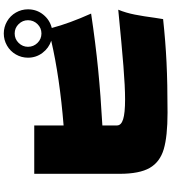

<svg xmlns="http://www.w3.org/2000/svg" viewBox="36 -966 927 1040"><g transform="rotate(-90 500.0 -446.5)"><path d="M340 -277Q340 -254 373.5 -243.5Q407 -233 481 -233Q550 -233 662 -242Q774 -251 967 -270Q950 -229 940.5 -180.5Q931 -132 923 -71L916 -27Q795 -14 682 -8.5Q569 -3 409 -3Q281 -3 211.5 -23.5Q142 -44 110 -99.5Q78 -155 78 -263V-725H340V-566Q600 -587 799 -633Q759 -646 733 -680.5Q707 -715 707 -759Q707 -794 724.5 -824.5Q742 -855 772.5 -872.5Q803 -890 838 -890Q873 -890 903.5 -872.5Q934 -855 951.5 -824.5Q969 -794 969 -759Q969 -712 940.5 -676.5Q912 -641 868 -630Q893 -535 946 -417Q786 -393 644 -379Q502 -365 340 -356ZM838 -686Q868 -686 889 -707.5Q910 -729 910 -759Q910 -788 889 -809.5Q868 -831 838 -831Q808 -831 787 -809.5Q766 -788 766 -759Q766 -729 787 -707.5Q808 -686 838 -686Z"/></g></svg>

Font: Dela Gothic One
Style: Regular
Weight: 400
Designer: aratakana
Foundry: aratakana
Version: Version 1.004